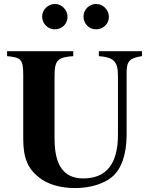

<svg xmlns="http://www.w3.org/2000/svg" viewBox="-20 -936 762 975"><path d="M701 -676H482V-651C556 -645 579 -625 579 -552V-252C579 -104 520 -30 403 -30C306 -30 257 -93 257 -232V-550C257 -632 274 -645 352 -651V-676H16V-651C86 -644 98 -636 98 -555V-231C98 -134 121 -80 178 -35C225 2 289 19 363 19C434 19 504 -1 547 -36C596 -75 623 -152 623 -252V-566C623 -625 637 -641 701 -651ZM323 -850C323 -886 293 -916 259 -916C224 -916 194 -886 194 -852C194 -816 223 -787 258 -787C295 -787 323 -815 323 -850ZM533 -850C533 -886 503 -916 468 -916C433 -916 404 -887 404 -852C404 -816 432 -787 467 -787C504 -787 533 -815 533 -850Z"/></svg>

Font: XITS
Style: Bold
Weight: 700
Designer: MicroPress Inc., with final additions and corrections provided by Coen Hoffman, Elsevier (retired)
Version: Version 1.302